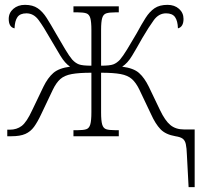

<svg xmlns="http://www.w3.org/2000/svg" viewBox="-20 -562 851 792"><path d="M751 78Q750 48 746.5 32.5Q743 17 733.5 10Q724 3 704 0Q663 -7 642 -29Q621 -51 603 -91L555 -192Q541 -221 524 -236Q507 -251 477.5 -256.5Q448 -262 397 -262V-98Q397 -64 401.5 -48.5Q406 -33 418 -29Q430 -25 455 -25H470V0H283V-25H301Q324 -25 336 -29Q348 -33 352.5 -49Q357 -65 357 -99V-262Q306 -262 276 -256.5Q246 -251 229 -236Q212 -221 198 -192L150 -91Q135 -59 120.5 -39Q106 -19 84.5 -9.5Q63 0 27 0H10V-27H20Q49 -27 69.5 -42.5Q90 -58 113 -108L159 -204Q177 -241 200 -261Q223 -281 269 -287Q248 -301 229.5 -331.5Q211 -362 186 -405Q160 -451 139.5 -479Q119 -507 89 -507Q63 -507 52 -491.5Q41 -476 40 -445Q16 -450 16 -484Q16 -509 35 -525.5Q54 -542 83 -542Q115 -542 135.5 -528Q156 -514 172.5 -488Q189 -462 210 -425Q232 -387 249 -358.5Q266 -330 278 -316Q291 -302 305.5 -296.5Q320 -291 357 -291V-438Q357 -472 352.5 -487.5Q348 -503 336 -507Q324 -511 302 -511H283V-536H470V-511H455Q431 -511 418.5 -507Q406 -503 401.5 -487.5Q397 -472 397 -439V-291Q433 -291 447.5 -296.5Q462 -302 475 -316Q487 -330 504.5 -358.5Q522 -387 544 -425Q564 -462 580.5 -488Q597 -514 617.5 -528Q638 -542 671 -542Q700 -542 718.5 -525.5Q737 -509 737 -484Q737 -451 714 -445Q713 -476 702 -491.5Q691 -507 665 -507Q635 -507 614.5 -479Q594 -451 567 -405Q543 -362 524.5 -331.5Q506 -301 484 -287Q531 -281 553.5 -261Q576 -241 594 -204L640 -108Q661 -64 683 -46Q705 -28 739 -28H783V210H758Z"/></svg>

Font: Noto Serif SemiCondensed ExtraLight
Style: Regular
Weight: 200
Width: 4
Designer: Monotype Design Team
Foundry: Monotype Imaging Inc.
Version: Version 2.014